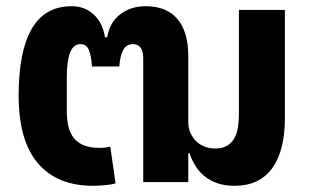

<svg xmlns="http://www.w3.org/2000/svg" viewBox="-20 -586 1000 618"><path d="M279 12Q164 12 102 -60.5Q40 -133 40 -279Q40 -420 82 -493Q124 -566 211 -566Q252 -566 281 -540Q310 -514 318 -466H325Q333 -514 367 -540Q401 -566 449 -566Q516 -566 551 -525Q586 -484 586 -405V-194Q586 -173 593.5 -157Q601 -141 613 -130Q625 -119 640.5 -113.5Q656 -108 672 -108Q696 -108 711 -117Q726 -126 734.5 -141.5Q743 -157 746 -177Q749 -197 749 -219V-554H897V-206Q897 -101 856 -44.5Q815 12 735 12Q703 12 679 3.5Q655 -5 637.5 -19.5Q620 -34 608.5 -53Q597 -72 590 -93H586V0H441V-398Q441 -423 432 -433.5Q423 -444 408 -444Q386 -444 376 -424Q366 -404 364 -372H276Q274 -404 266.5 -424Q259 -444 239 -444Q216 -444 205.5 -416.5Q195 -389 195 -338V-229Q195 -202 200 -180Q205 -158 217 -142.5Q229 -127 249.5 -118.5Q270 -110 301 -110Q318 -110 335 -114L352 4Q341 8 319 10Q297 12 279 12Z"/></svg>

Font: IBM Plex Thai
Style: Bold
Weight: 700
Designer: Mike Abbink, Paul van der Laan, Pieter van Rosmalen, Ben Mitchell, Mark Frömberg
Foundry: Bold Monday
Version: Version 1.0